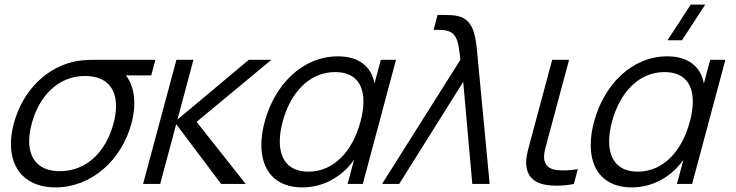

<svg xmlns="http://www.w3.org/2000/svg" viewBox="-20 -800 3202 835"><path d="M655.9 -540H423.4C384.9 -540 346.9 -540 317.5 -535C185 -512.5 78.7 -407 40.1 -263C31.7 -231.4 27.5 -201.4 27.5 -173.7C27.5 -60.7 96.3 15 221.1 15C376.6 15 508.6 -102.5 551.6 -263C560.1 -294.5 564.1 -324.4 564.1 -351.9C564.1 -400.8 551.3 -442.2 527.6 -472H637.6ZM240 -55.5C151.9 -55.5 106.9 -105.3 106.9 -186C106.9 -209.3 110.7 -235.1 118.1 -263C149.3 -379.4 231.3 -469.5 349 -469.5C349.7 -469.5 350.3 -469.5 351 -469.5C441.4 -469.1 484.6 -417.8 484.6 -338.9C484.6 -315.8 480.9 -290.3 473.6 -263C440.8 -140.5 357 -55.5 240 -55.5Z M602.2 0H676.7L746.3 -260L941.7 0H1048.7L835 -270L1160.3 -540H1062.3L751.7 -280L821.3 -540H747.3Z M1636.3 -540 1608.6 -436.5C1595.6 -511 1539.9 -555 1449.9 -555C1294.9 -555 1174.3 -431.5 1131 -270C1121.4 -234.3 1116.6 -200.4 1116.6 -169.3C1116.6 -59.9 1176 15 1295.1 15C1384.6 15 1466.1 -29.5 1519.8 -105L1491.7 0H1557.7L1702.3 -540ZM1321 -53.5C1235.4 -53.5 1196.7 -106.8 1196.7 -185.3C1196.7 -211.3 1201 -240 1209.1 -270.5C1242.9 -396.5 1324.5 -486.5 1437.5 -486.5C1521.7 -486.5 1560.6 -436.7 1560.6 -358.4C1560.6 -332 1556.2 -302.5 1547.6 -270.5C1514.1 -145.5 1434.5 -53.5 1321 -53.5Z M1641.5 0H1716L1994.5 -444L2034 0H2109.5L2058.2 -540C2050.4 -628.5 2045.9 -712.5 1973.5 -729.5C1954.8 -734.5 1929 -735 1916 -735H1883L1865.6 -670H1890.6C1968.6 -670 1972.2 -627.5 1982.2 -540Z M2358.5 4.5C2370.8 6.5 2385.9 7.5 2401.9 7.5C2426.3 7.5 2452.9 5.1 2475.7 0L2492.9 -64.5C2473.5 -60.9 2452.3 -59 2432.2 -59C2421.9 -59 2411.8 -59.5 2402.4 -60.5C2374.7 -63.5 2355.6 -74.5 2348.1 -100.5C2346.6 -106.3 2346 -112.2 2346 -118.3C2346 -139.2 2353.8 -162.8 2363.3 -198.5L2454.9 -540H2381.4L2289 -195.5C2277.9 -153.9 2268.1 -122.4 2268.1 -92.8C2268.1 -82.9 2269.2 -73.3 2271.7 -63.5C2283 -20 2316.1 -1.5 2358.5 4.5Z M3047 -780H2984L2883 -625H2946ZM3068.7 -540 3041 -436.5C3027.9 -511 2972.2 -555 2882.2 -555C2727.2 -555 2606.6 -431.5 2563.4 -270C2553.8 -234.3 2549 -200.4 2549 -169.3C2549 -59.9 2608.3 15 2727.5 15C2817 15 2898.4 -29.5 2952.1 -105L2924 0H2990L3134.7 -540ZM2753.3 -53.5C2667.7 -53.5 2629.1 -106.8 2629.1 -185.3C2629.1 -211.3 2633.3 -240 2641.5 -270.5C2675.3 -396.5 2756.9 -486.5 2869.9 -486.5C2954 -486.5 2993 -436.7 2993 -358.4C2993 -332 2988.6 -302.5 2980 -270.5C2946.5 -145.5 2866.8 -53.5 2753.3 -53.5Z"/></svg>

Font: Manrope
Style: RegularItalic
Weight: 400
Italic angle: -15°
Designer: Mikhail Sharanda
Foundry: Mikhail Sharanda
Version: Version 4.502;hotconv 1.0.109;makeotfexe 2.5.65596